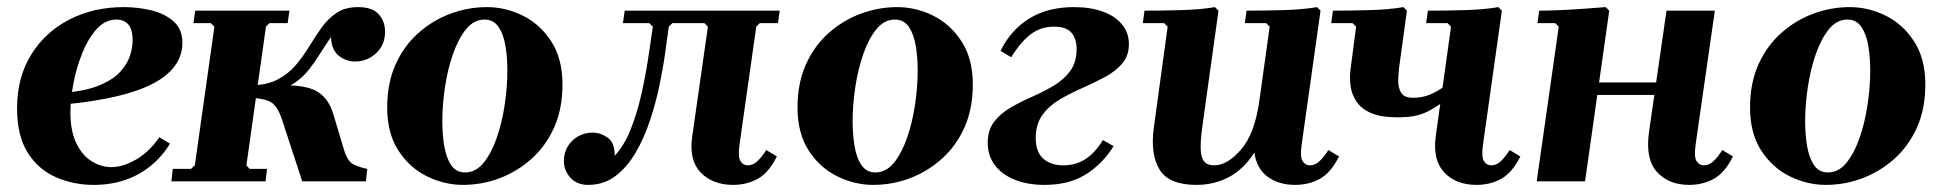

<svg xmlns="http://www.w3.org/2000/svg" viewBox="-20 -510 5464 540"><path d="M243 10Q187 10 137.5 -11.5Q88 -33 58 -80.5Q28 -128 28 -205Q28 -292 67.5 -356Q107 -420 175 -455Q243 -490 328 -490Q368 -490 405.5 -481Q443 -472 468 -450Q493 -428 493 -390Q493 -354 472 -325Q451 -296 409.5 -274.5Q368 -253 305.5 -238.5Q243 -224 159 -216V-249Q221 -254 259.5 -270Q298 -286 318 -308Q338 -330 345.5 -353Q353 -376 353 -396Q353 -428 340.5 -441.5Q328 -455 308 -455Q276 -455 252 -428.5Q228 -402 211.5 -361Q195 -320 186.5 -275.5Q178 -231 178 -195Q178 -141 195 -106.5Q212 -72 238.5 -56Q265 -40 293 -40Q326 -40 363 -61.5Q400 -83 428 -124L458 -106Q437 -71 405 -44.5Q373 -18 332.5 -4Q292 10 243 10Z M673 -45 682 -35H731L727 0H462L466 -35H517L528 -45L583 -435L573 -445H524L529 -480H794L789 -445H738L728 -435ZM830 0 773 -174Q759 -217 735.5 -226Q712 -235 678 -235L683 -270H785Q821 -270 847 -263Q873 -256 891 -237.5Q909 -219 919 -184L948 -87Q958 -55 975.5 -47Q993 -39 1013 -35L1009 0ZM987 -490Q1027 -490 1045 -470Q1063 -450 1063 -421Q1063 -384 1038 -360.5Q1013 -337 978 -337Q953 -337 932.5 -353.5Q912 -370 911 -406Q894 -381 879.5 -358Q865 -335 849 -314.5Q833 -294 811 -278.5Q789 -263 757 -254.5Q725 -246 679 -246L683 -270Q729 -270 760 -286Q791 -302 812 -327Q833 -352 850 -380Q867 -408 885 -433Q903 -458 927 -474Q951 -490 987 -490Z M1349 -490Q1402 -490 1450.5 -466Q1499 -442 1530.5 -393.5Q1562 -345 1562 -272Q1562 -204 1538.5 -151.5Q1515 -99 1474.5 -63Q1434 -27 1384.5 -8.5Q1335 10 1282 10Q1230 10 1181 -14Q1132 -38 1100.5 -86.5Q1069 -135 1069 -208Q1069 -276 1092.5 -328.5Q1116 -381 1156.5 -417Q1197 -453 1247 -471.5Q1297 -490 1349 -490ZM1288 -25Q1318 -25 1340 -52Q1362 -79 1377 -122Q1392 -165 1399.5 -215.5Q1407 -266 1407 -312Q1407 -349 1401.5 -381.5Q1396 -414 1382 -434.5Q1368 -455 1343 -455Q1313 -455 1291 -428Q1269 -401 1254 -358Q1239 -315 1231.5 -265Q1224 -215 1224 -168Q1224 -132 1229.5 -99Q1235 -66 1249 -45.5Q1263 -25 1288 -25Z M1634 10Q1603 10 1584.5 -10Q1566 -30 1566 -57Q1566 -91 1589.5 -114Q1613 -137 1647 -137Q1669 -137 1689 -123Q1709 -109 1709 -72Q1735 -100 1752.5 -143Q1770 -186 1782 -237Q1794 -288 1802 -339.5Q1810 -391 1816 -435L1806 -445H1732L1737 -480H2173L2168 -445H2117L2107 -435L2060 -104Q2055 -69 2062.5 -57Q2070 -45 2083 -45Q2098 -45 2110.5 -57Q2123 -69 2135 -88L2165 -70Q2142 -24 2111 -7Q2080 10 2042 10Q1984 10 1950.5 -25Q1917 -60 1927 -127L1971 -435L1961 -445H1871L1861 -435Q1857 -407 1851 -363Q1845 -319 1834.5 -269Q1824 -219 1807.5 -169.5Q1791 -120 1767 -79.5Q1743 -39 1710.5 -14.5Q1678 10 1634 10Z M2503 -490Q2556 -490 2604.5 -466Q2653 -442 2684.5 -393.5Q2716 -345 2716 -272Q2716 -204 2692.5 -151.5Q2669 -99 2628.5 -63Q2588 -27 2538.5 -8.5Q2489 10 2436 10Q2384 10 2335 -14Q2286 -38 2254.5 -86.5Q2223 -135 2223 -208Q2223 -276 2246.5 -328.5Q2270 -381 2310.5 -417Q2351 -453 2401 -471.5Q2451 -490 2503 -490ZM2442 -25Q2472 -25 2494 -52Q2516 -79 2531 -122Q2546 -165 2553.5 -215.5Q2561 -266 2561 -312Q2561 -349 2555.5 -381.5Q2550 -414 2536 -434.5Q2522 -455 2497 -455Q2467 -455 2445 -428Q2423 -401 2408 -358Q2393 -315 2385.5 -265Q2378 -215 2378 -168Q2378 -132 2383.5 -99Q2389 -66 2403 -45.5Q2417 -25 2442 -25Z M2918 10Q2870 10 2834 -4.5Q2798 -19 2778 -45.5Q2758 -72 2758 -108Q2758 -144 2776 -167.5Q2794 -191 2822.5 -207.5Q2851 -224 2883 -238Q2915 -252 2943.5 -269Q2972 -286 2990 -310.5Q3008 -335 3008 -372Q3008 -401 2993.5 -418Q2979 -435 2944 -435Q2908 -435 2880 -414.5Q2852 -394 2824 -349L2794 -367Q2823 -426 2875 -458Q2927 -490 3000 -490Q3047 -490 3081.5 -477.5Q3116 -465 3135.5 -441.5Q3155 -418 3155 -386Q3155 -353 3136 -331Q3117 -309 3087 -293Q3057 -277 3024 -262.5Q2991 -248 2961 -230.5Q2931 -213 2912 -187Q2893 -161 2893 -122Q2893 -83 2914 -64Q2935 -45 2971 -45Q3005 -45 3032 -62Q3059 -79 3082 -116L3112 -99Q3080 -48 3033 -19Q2986 10 2918 10Z M3716 -88 3746 -70Q3723 -24 3692 -7Q3661 10 3623 10Q3576 10 3545 -13Q3514 -36 3508 -81Q3477 -33 3435.5 -11.5Q3394 10 3345 10Q3267 10 3241 -33.5Q3215 -77 3225 -150L3264 -435L3254 -445H3194L3199 -480Q3246 -480 3301.5 -481.5Q3357 -483 3397 -490L3407 -480L3361 -150Q3356 -113 3357 -89.5Q3358 -66 3367 -55.5Q3376 -45 3395 -45Q3432 -45 3470.5 -89.5Q3509 -134 3522 -227L3551 -435L3541 -445H3481L3486 -480Q3533 -480 3588.5 -481.5Q3644 -483 3684 -490L3694 -480L3641 -104Q3636 -69 3643.5 -57Q3651 -45 3664 -45Q3679 -45 3691.5 -57Q3704 -69 3716 -88Z M4133 10Q4075 10 4042 -25Q4009 -60 4018 -127L4061 -435L4051 -445H3991L3996 -480Q4043 -480 4098.5 -481.5Q4154 -483 4194 -490L4204 -480L4151 -104Q4146 -69 4153.5 -57Q4161 -45 4174 -45Q4189 -45 4201.5 -57Q4214 -69 4226 -88L4256 -70Q4233 -24 4202 -7Q4171 10 4133 10ZM3910 -180Q3865 -180 3837.5 -191.5Q3810 -203 3796 -223Q3782 -243 3778.5 -268Q3775 -293 3779 -320L3794 -435L3784 -445H3724L3729 -480Q3776 -480 3831.5 -481.5Q3887 -483 3927 -490L3937 -480L3915 -320Q3913 -304 3912.5 -284Q3912 -264 3920.5 -249.5Q3929 -235 3954 -235Q3981 -235 4003 -244.5Q4025 -254 4045 -269L4039 -223Q4021 -211 4004 -201Q3987 -191 3965.5 -185.5Q3944 -180 3910 -180Z M4302 0 4364 -435 4354 -445H4304L4309 -480Q4335 -480 4368.5 -481.5Q4402 -483 4436 -485.5Q4470 -488 4496 -490L4506 -480L4438 0ZM4435 -243 4440 -278H4712L4707 -243ZM4824 -88 4854 -70Q4831 -24 4800 -7Q4769 10 4731 10Q4673 10 4640 -26.5Q4607 -63 4618 -140L4667 -480H4803L4749 -104Q4744 -69 4751.5 -57Q4759 -45 4772 -45Q4787 -45 4799.5 -57Q4812 -69 4824 -88Z M5182 -490Q5235 -490 5283.5 -466Q5332 -442 5363.5 -393.5Q5395 -345 5395 -272Q5395 -204 5371.5 -151.5Q5348 -99 5307.5 -63Q5267 -27 5217.5 -8.5Q5168 10 5115 10Q5063 10 5014 -14Q4965 -38 4933.5 -86.5Q4902 -135 4902 -208Q4902 -276 4925.5 -328.5Q4949 -381 4989.5 -417Q5030 -453 5080 -471.5Q5130 -490 5182 -490ZM5121 -25Q5151 -25 5173 -52Q5195 -79 5210 -122Q5225 -165 5232.5 -215.5Q5240 -266 5240 -312Q5240 -349 5234.5 -381.5Q5229 -414 5215 -434.5Q5201 -455 5176 -455Q5146 -455 5124 -428Q5102 -401 5087 -358Q5072 -315 5064.5 -265Q5057 -215 5057 -168Q5057 -132 5062.5 -99Q5068 -66 5082 -45.5Q5096 -25 5121 -25Z"/></svg>

Font: Brygada 1918
Style: Bold Italic
Weight: 700
Italic angle: -8°
Designer: Mateusz Machalski | Borys Kosmynka | Przemek Hoffer
Foundry: NIEPODLEGLA 2018
Version: Version 3.006